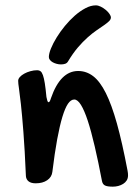

<svg xmlns="http://www.w3.org/2000/svg" viewBox="-20 -700 515 727"><path d="M48.8 -394Q48.8 -401.4 55.2 -408.4Q61.5 -415.5 71.8 -421.1Q82 -426.8 95 -430.4Q107.9 -434.1 121.1 -434.1Q128.4 -434.1 133.5 -430.2Q138.7 -426.3 142.6 -415.3Q146.5 -404.3 149.7 -384.5Q152.8 -364.7 155.8 -333Q157.7 -323.2 159.4 -318.1Q161.1 -313 164.1 -313Q168.5 -313 172.9 -328.1Q208.5 -431.2 275.9 -431.2Q307.1 -431.2 332.8 -411.6Q358.4 -392.1 380.6 -347.9Q402.8 -303.7 422.9 -231.7Q442.9 -159.7 462.9 -54.2Q463.9 -48.8 464.4 -44.4Q464.8 -40 464.8 -36.1Q464.8 -24.9 459.7 -16.8Q454.6 -8.8 446.3 -3.7Q438 1.5 427.7 4.2Q417.5 6.8 407.2 6.8Q386.7 6.8 377.7 2.4Q368.7 -2 366.2 -14.2Q352.1 -88.4 338.6 -146Q325.2 -203.6 312.3 -242.9Q299.3 -282.2 286.6 -302.7Q273.9 -323.2 261.2 -323.2Q248.5 -323.2 237.5 -307.4Q226.6 -291.5 216.3 -257.8Q206.1 -224.1 196.5 -172.4Q187 -120.6 178.2 -48.8Q175.8 -29.3 158.7 -17.6Q141.6 -5.9 115.2 -5.9Q97.7 -5.9 88.4 -13.2Q79.1 -20.5 78.1 -33.2Q73.7 -134.8 68.6 -200.4Q63.5 -266.1 59.1 -305.9Q54.7 -345.7 51.8 -365.2Q48.8 -384.8 48.8 -394ZM399.9 -633.8Q399.9 -626.5 392.8 -619.6Q385.7 -612.8 373.8 -604.5Q361.8 -596.2 345.7 -585.2Q329.6 -574.2 311.8 -558.3Q293.9 -542.5 274.9 -520.3Q255.9 -498 237.8 -467.8Q233.9 -460.9 226.8 -458.5Q219.7 -456.1 210.9 -456.1Q202.6 -456.1 194.6 -458.3Q186.5 -460.4 179.9 -464.1Q173.3 -467.8 169.2 -472.9Q165 -478 165 -483.9Q165 -497.1 173.1 -516.8Q181.2 -536.6 194.6 -558.3Q208 -580.1 225.8 -601.8Q243.7 -623.5 263.4 -640.9Q283.2 -658.2 303.5 -668.9Q323.7 -679.7 342.8 -679.7Q351.6 -679.7 361.6 -674.8Q371.6 -669.9 380.1 -662.8Q388.7 -655.8 394.3 -647.7Q399.9 -639.6 399.9 -633.8Z"/></svg>

Font: Gochi Hand
Style: Regular
Weight: 400
Designer: Juan Pablo del Peral
Foundry: Juan Pablo del Peral
Version: Version 1.001